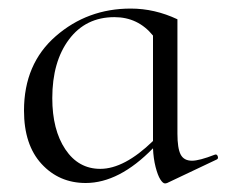

<svg xmlns="http://www.w3.org/2000/svg" viewBox="-20 -419 530 448"><path d="M481 -58Q486 -60 488 -54.5Q490 -49 486 -47L370 8Q367 9 365 9Q360 9 354 -0.5Q348 -10 343 -29.5Q338 -49 337 -73Q258 8 180 8Q118 8 77 -36.5Q36 -81 36 -161Q36 -270 110 -334.5Q184 -399 285 -399Q341 -399 394 -374V-107Q394 -73 401.5 -58.5Q409 -44 428 -44Q445 -44 481 -58ZM214 -25Q270 -25 337 -90V-336Q302 -379 247 -379Q180 -379 141 -327Q102 -275 102 -190Q102 -116 132.5 -70.5Q163 -25 214 -25Z"/></svg>

Font: Cormorant Infant
Style: Regular
Weight: 400
Designer: Christian Thalmann (Catharsis Fonts)
Version: Version 1.000;PS 002.000;hotconv 1.0.88;makeotf.lib2.5.64775